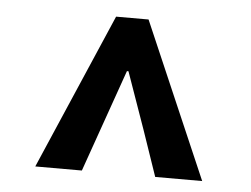

<svg xmlns="http://www.w3.org/2000/svg" viewBox="-38 -805 638 489"><g transform="rotate(5 281.0 -561.0)"><path d="M68.4 -361.8 240.2 -759.8H323.2L495.1 -361.8H375L335 -478.5L283.7 -624H279.8L187.5 -361.8Z"/></g></svg>

Font: Reddit Mono
Style: Bold
Weight: 700
Designer: Stephen Hutchings
Foundry: Reddit
Version: Version 1.009